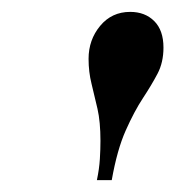

<svg xmlns="http://www.w3.org/2000/svg" viewBox="-20 -710 296 323"><path d="M168 -407H143Q147 -426 148 -442.5Q149 -459 149 -473Q149 -505 144 -527Q139 -549 134 -569Q129 -589 129 -611Q129 -643 148.5 -666.5Q168 -690 199 -690Q224 -690 239.5 -674.5Q255 -659 255 -630Q255 -605 245 -586Q235 -567 220.5 -545Q206 -523 191.5 -490.5Q177 -458 168 -407Z"/></svg>

Font: Inria Serif
Style: Bold Italic
Weight: 700
Italic angle: -10°
Designer: Black Foundry Team
Foundry: Black Foundry
Version: Version 1.000; ttfautohint (v1.8.3)